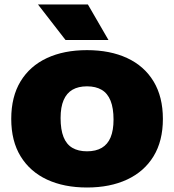

<svg xmlns="http://www.w3.org/2000/svg" viewBox="-20 -826 774 854"><path d="M367 8Q265 8 189.2 -27.2Q113.5 -62.5 71.8 -130.5Q30 -198.5 30 -297Q30 -396 71.5 -464.2Q113 -532.5 188.8 -567.8Q264.5 -603 367 -603Q469.5 -603 545.5 -567.8Q621.5 -532.5 663 -464Q704.5 -395.5 704.5 -297Q704.5 -199 663 -131Q621.5 -63 545.5 -27.5Q469.5 8 367 8ZM367 -153Q406.5 -153 432.8 -168.5Q459 -184 472 -215.2Q485 -246.5 485 -294Q485 -345 471.8 -378Q458.5 -411 432.2 -426.5Q406 -442 367 -442Q328.5 -442 302.5 -427Q276.5 -412 263 -380.8Q249.5 -349.5 249.5 -301Q249.5 -249.5 262.5 -216.8Q275.5 -184 301.8 -168.5Q328 -153 367 -153ZM271.5 -648 149 -806H371L462.5 -648Z"/></svg>

Font: Encode Sans SC Black
Style: Regular
Weight: 900
Version: Version 3.002